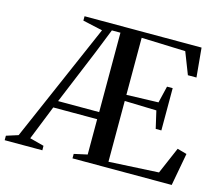

<svg xmlns="http://www.w3.org/2000/svg" viewBox="-162 -879 1171 1016"><g transform="rotate(15 423.5 -371.5)"><path d="M-57.5 0V-24.5L7 -45L289.5 -695L181 -719V-743H822L837 -583H790L743.5 -702.5L502.5 -711V-398.5L677 -404L699 -496H730V-264.5H699L677 -360L502.5 -365V-32L775.5 -46.5L838.5 -193L890.5 -178.5L857.5 0H314V-24.5L386.5 -40.5V-234H146L70.5 -45L148.5 -24.5L149 0ZM162 -273H387V-708H340L286 -572.5Z"/></g></svg>

Font: Merriweather 120pt Medium
Style: Regular
Weight: 500
Version: Version 2.100